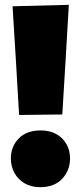

<svg xmlns="http://www.w3.org/2000/svg" viewBox="-20 -759 335 795"><path d="M59 -283Q52.5 -397 45.8 -509.5Q39 -622 32 -733L265 -739Q258.5 -626.5 251.8 -513.2Q245 -400 238 -285ZM147 16Q109 16 81.8 0Q54.5 -16 39.8 -43Q25 -70 25 -103Q25 -152.5 57.8 -185.8Q90.5 -219 148 -219Q186 -219 213.2 -203.8Q240.5 -188.5 255.2 -162.2Q270 -136 270 -103Q270 -53.5 237.5 -18.8Q205 16 147 16Z"/></svg>

Font: Commissioner Thin Black
Style: Regular
Weight: 900
Version: Version 1.000